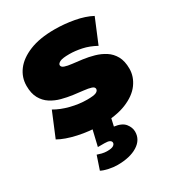

<svg xmlns="http://www.w3.org/2000/svg" viewBox="-189 -672 942 1027"><g transform="rotate(-30 282.5 -158.5)"><path d="M264 10Q194 10 126 -5Q58 -20 16 -44L78 -193Q117 -170 168.5 -157Q220 -144 269 -144Q310 -144 324.5 -151Q339 -158 339 -170Q339 -182 322 -187.5Q305 -193 277 -196Q249 -199 215.5 -203.5Q182 -208 148 -217Q114 -226 86 -244Q58 -262 41 -292.5Q24 -323 24 -370Q24 -422 55.5 -464Q87 -506 149.5 -531.5Q212 -557 304 -557Q364 -557 424 -546Q484 -535 527 -512L465 -363Q423 -386 382.5 -394.5Q342 -403 307 -403Q264 -403 248.5 -395Q233 -387 233 -377Q233 -365 250 -359Q267 -353 295 -350Q323 -347 356.5 -342.5Q390 -338 423.5 -328.5Q457 -319 485 -301Q513 -283 530 -252.5Q547 -222 547 -175Q547 -126 516 -83.5Q485 -41 422 -15.5Q359 10 264 10ZM235 240Q210 240 182 234Q154 228 137 219L165 136Q176 140 191.5 144Q207 148 225 148Q251 148 262 141Q273 134 273 124Q273 115 263.5 109.5Q254 104 232 104H191L218 -10H334L320 52Q367 58 386 82Q405 106 405 132Q405 182 358.5 211Q312 240 235 240Z"/></g></svg>

Font: MOST Montserrat Black
Style: Regular
Weight: 900
Designer: Julieta Ulanovsky
Foundry: Julieta Ulanovsky
Version: Version 8.000;March 11, 2024;FontCreator 15.0.0.2926 64-bit